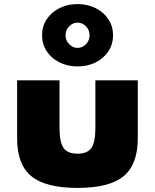

<svg xmlns="http://www.w3.org/2000/svg" viewBox="-20 -906 760 942"><path d="M360 16Q203.5 16 133.8 -41.5Q64 -99 64 -227V-512H272V-279Q272 -208.5 291.8 -180.2Q311.5 -152 360.5 -152Q409 -152 428.5 -180.2Q448 -208.5 448 -279V-512H656V-227Q656 -99 586.2 -41.5Q516.5 16 360 16ZM360.5 -580Q312 -580 272.5 -599.5Q233 -619 209.8 -653.5Q186.5 -688 186.5 -733Q186.5 -778 209.8 -812.5Q233 -847 272.5 -866.5Q312 -886 360.5 -886Q409 -886 448.5 -866.5Q488 -847 511.2 -812.5Q534.5 -778 534.5 -733Q534.5 -688 511.2 -653.5Q488 -619 448.5 -599.5Q409 -580 360.5 -580ZM360.5 -671Q384 -671 401.8 -689.2Q419.5 -707.5 419.5 -733Q419.5 -758.5 401.8 -776.8Q384 -795 360.5 -795Q337.5 -795 319.5 -776.8Q301.5 -758.5 301.5 -733Q301.5 -707.5 319.5 -689.2Q337.5 -671 360.5 -671Z"/></svg>

Font: Spartan Thin Black
Style: Regular
Weight: 900
Version: Version 1.004